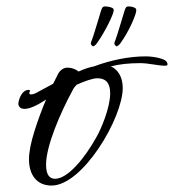

<svg xmlns="http://www.w3.org/2000/svg" viewBox="-20 -605 540 596"><path d="M271 -462C276 -464 280 -469 285 -477C293 -488 306 -510 317 -532C328 -554 333 -568 333 -573C333 -575 333 -576 332 -577C331 -582 315 -585 307 -585C304 -585 302 -585 301 -584C298 -583 296 -579 294 -573C292 -567 270 -492 265 -480C263 -476 262 -473 262 -470C262 -468 263 -466 264 -465C266 -463 268 -461 269 -461C270 -461 270 -462 271 -462ZM344 -462C349 -464 353 -469 358 -477C366 -488 379 -510 389 -532C399 -554 403 -567 403 -573C403 -575 403 -576 402 -577C401 -582 388 -585 380 -585C377 -585 375 -585 374 -584C371 -583 369 -579 367 -573C365 -567 343 -492 338 -480C336 -476 335 -473 335 -470C335 -468 336 -466 337 -465C339 -463 341 -461 342 -461C343 -461 343 -462 344 -462ZM140 -29C237 -29 361 -239 361 -332C361 -367 345 -390 324 -399C351 -406 382 -409 415 -409C442 -409 471 -401 492 -401C497 -401 500 -402 500 -405C500 -414 492 -420 477 -424C462 -428 447 -430 432 -430C379 -430 323 -418 272 -399C256 -396 239 -390 224 -383C215 -390 204 -395 189 -395C180 -395 168 -390 160 -375L145 -345C124 -334 106 -324 93 -317C86 -313 80 -312 76 -312C73 -312 71 -313 71 -316C71 -317 71 -319 72 -320C72 -321 73 -322 73 -323C73 -325 72 -326 69 -326C46 -326 37 -292 37 -283C37 -275 43 -267 56 -267C75 -267 100 -281 123 -296C110 -265 98 -233 87 -198C76 -163 70 -134 70 -110C70 -65 92 -29 140 -29ZM151 -50C132 -50 123 -65 123 -94C123 -152 167 -254 205 -324C208 -331 213 -337 218 -342C243 -353 267 -362 282 -362C313 -362 322 -342 322 -315C322 -271 294 -204 278 -177C244 -116 191 -50 151 -50Z"/></svg>

Font: Comforter
Style: Regular
Weight: 400
Designer: Robert E. Leuschke
Foundry: Robert E. Leuschke
Version: Version 1.013; ttfautohint (v1.8.3)